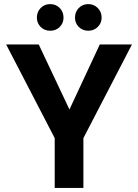

<svg xmlns="http://www.w3.org/2000/svg" viewBox="-20 -917 675 937"><path d="M247 0V-243L10 -700H169L332 -355H306L467 -700H624L387 -243V0ZM225 -767Q197 -767 178.5 -785.5Q160 -804 160 -831Q160 -859 178.5 -878Q197 -897 225 -897Q253 -897 271.5 -878Q290 -859 290 -831Q290 -804 271.5 -785.5Q253 -767 225 -767ZM411 -767Q383 -767 364.5 -785.5Q346 -804 346 -831Q346 -859 364.5 -878Q383 -897 411 -897Q438 -897 457 -878Q476 -859 476 -831Q476 -804 457 -785.5Q438 -767 411 -767Z"/></svg>

Font: DM Sans 28pt ExtraBold
Style: Regular
Weight: 800
Version: Version 4.004;gftools[0.9.30]